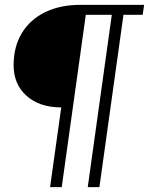

<svg xmlns="http://www.w3.org/2000/svg" viewBox="-20 -770 613 790"><path d="M232 -328Q143 -328 89.5 -375.5Q36 -423 36 -502Q36 -578 70 -634Q104 -690 166 -720Q228 -750 309 -750H573L567 -709H488L389 0H341L440 -709H333L234 0H186Z"/></svg>

Font: Krub Light
Style: Italic
Weight: 300
Italic angle: -8°
Designer: Ekaluck Peanpanawate
Foundry: Cadson Demak Co.,Ltd.
Version: Version 1.000; ttfautohint (v1.6)